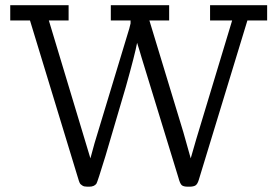

<svg xmlns="http://www.w3.org/2000/svg" viewBox="-20 -703 1057 731"><path d="M19 -625V-683.1H241.2V-625H166Q307.1 -158.2 324.2 -100.1L339.8 -157.2L472.2 -594.2L477.1 -613.8V-625H401.9V-683.1H624V-625H548.8L678.2 -199.2L706.1 -100.1L727.1 -172.9L863.8 -625H779.8V-683.1H997.1V-625H921.9L736.8 -18.1Q731.9 -2 724.4 2.9Q716.8 7.8 700.2 7.8H695.8Q677.7 7.8 671.4 1.5Q665 -4.9 659.2 -26.9L519 -483.9Q517.1 -489.7 511.5 -509.3Q505.9 -528.8 502 -540Q494.1 -497.1 459 -372.1L381.8 -109.9Q351.1 -9.8 347.2 -3.9Q338.9 7.8 319.3 7.8Q318.4 7.8 317.9 7.8H313Q307.1 7.8 302 6.8Q296.9 5.9 293.5 3.4Q290 1 287.6 -1Q285.2 -2.9 283 -7.6Q280.8 -12.2 280.3 -14.6Q279.8 -17.1 277.8 -22.9Q275.9 -28.8 274.9 -32.2L94.2 -625Z"/></svg>

Font: CMU Concrete
Style: Roman
Weight: 500
Version: Version 0.7.0